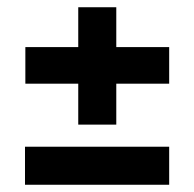

<svg xmlns="http://www.w3.org/2000/svg" viewBox="-20 -615 536 530"><path d="M196 -271V-595H301V-271ZM50 -384V-485H447V-384ZM49 -105V-210H447V-105Z"/></svg>

Font: Bricolage Grotesque 72pt SemiBold
Style: Regular
Weight: 600
Version: Version 1.001;gftools[0.9.33.dev8+g029e19f]